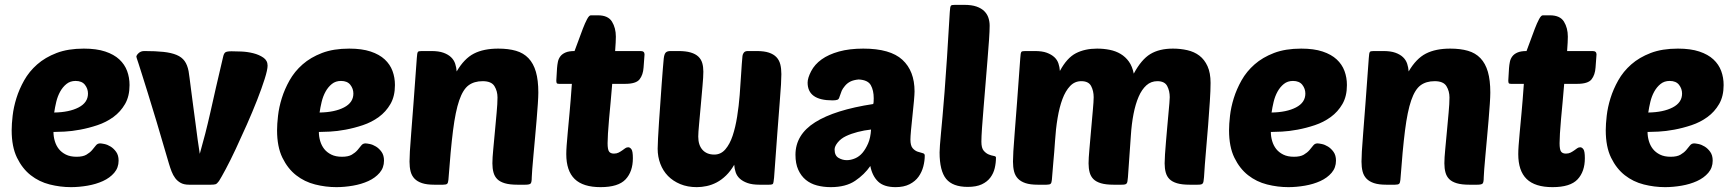

<svg xmlns="http://www.w3.org/2000/svg" viewBox="-20 -760 7131 790"><path d="M272 10Q228 10 184.5 -1Q141 -12 106.5 -39Q72 -66 50 -111Q28 -156 28 -224Q28 -249 32 -284Q36 -319 47.5 -356Q59 -393 79.5 -429.5Q100 -466 133 -495Q166 -524 213 -542Q260 -560 325 -560Q377 -560 413 -548Q449 -536 471 -515.5Q493 -495 503 -468Q513 -441 513 -410Q513 -364 494.5 -332Q476 -300 446.5 -278.5Q417 -257 381 -245Q345 -233 310 -226.5Q275 -220 245.5 -218.5Q216 -217 200 -217Q200 -198 205.5 -179.5Q211 -161 222 -147Q233 -133 251 -124Q269 -115 295 -115Q321 -115 335.5 -123.5Q350 -132 359 -142.5Q368 -153 374.5 -161.5Q381 -170 392 -170Q397 -170 409.5 -167.5Q422 -165 435 -157Q448 -149 458 -135Q468 -121 468 -99Q468 -70 450 -49Q432 -28 403.5 -15Q375 -2 340 4Q305 10 272 10ZM291 -427Q269 -427 253.5 -414.5Q238 -402 227.5 -383Q217 -364 211.5 -341Q206 -318 203 -297Q265 -298 303.5 -318Q342 -338 342 -375Q342 -395 329.5 -411Q317 -427 291 -427Z M802 -127Q814 -169 824.5 -210Q835 -251 845.5 -297.5Q856 -344 868.5 -399.5Q881 -455 898 -526Q901 -540 907 -544.5Q913 -549 933 -549Q948 -549 973 -548Q998 -547 1022 -541Q1046 -535 1063.5 -523Q1081 -511 1081 -490Q1081 -473 1069 -435Q1057 -397 1038 -348.5Q1019 -300 995.5 -247Q972 -194 950 -147Q928 -100 909 -64.5Q890 -29 881 -15Q873 -4 867 -2Q861 0 847 0H758Q737 0 723.5 -7.5Q710 -15 701 -27Q692 -39 686 -54.5Q680 -70 675 -87Q646 -187 624.5 -258.5Q603 -330 588 -378Q573 -426 564 -454.5Q555 -483 550 -498.5Q545 -514 543 -519.5Q541 -525 541 -527Q542 -534 551 -542Q560 -550 574 -550Q620 -550 652.5 -546.5Q685 -543 706.5 -534Q728 -525 739.5 -509Q751 -493 756 -467Q757 -460 760 -439Q763 -418 766.5 -388.5Q770 -359 775 -323.5Q780 -288 784.5 -252.5Q789 -217 793.5 -184Q798 -151 802 -127Z M1364 10Q1320 10 1276.5 -1Q1233 -12 1198.5 -39Q1164 -66 1142 -111Q1120 -156 1120 -224Q1120 -249 1124 -284Q1128 -319 1139.5 -356Q1151 -393 1171.5 -429.5Q1192 -466 1225 -495Q1258 -524 1305 -542Q1352 -560 1417 -560Q1469 -560 1505 -548Q1541 -536 1563 -515.5Q1585 -495 1595 -468Q1605 -441 1605 -410Q1605 -364 1586.5 -332Q1568 -300 1538.5 -278.5Q1509 -257 1473 -245Q1437 -233 1402 -226.5Q1367 -220 1337.5 -218.5Q1308 -217 1292 -217Q1292 -198 1297.5 -179.5Q1303 -161 1314 -147Q1325 -133 1343 -124Q1361 -115 1387 -115Q1413 -115 1427.5 -123.5Q1442 -132 1451 -142.5Q1460 -153 1466.5 -161.5Q1473 -170 1484 -170Q1489 -170 1501.5 -167.5Q1514 -165 1527 -157Q1540 -149 1550 -135Q1560 -121 1560 -99Q1560 -70 1542 -49Q1524 -28 1495.5 -15Q1467 -2 1432 4Q1397 10 1364 10ZM1383 -427Q1361 -427 1345.5 -414.5Q1330 -402 1319.5 -383Q1309 -364 1303.5 -341Q1298 -318 1295 -297Q1357 -298 1395.5 -318Q1434 -338 1434 -375Q1434 -395 1421.5 -411Q1409 -427 1383 -427Z M2006 -88Q2006 -110 2009.5 -145.5Q2013 -181 2016.5 -220.5Q2020 -260 2023.5 -297Q2027 -334 2027 -359Q2027 -385 2014.5 -405.5Q2002 -426 1966 -426Q1931 -426 1908 -409Q1885 -392 1869.5 -347Q1854 -302 1844 -223Q1834 -144 1825 -20Q1824 -8 1820 -4Q1816 0 1803 0H1767Q1736 0 1716.5 -6.5Q1697 -13 1685.5 -25Q1674 -37 1669.5 -54.5Q1665 -72 1665 -95Q1665 -110 1666.5 -137.5Q1668 -165 1672 -213.5Q1676 -262 1681.5 -336.5Q1687 -411 1695 -521Q1696 -543 1700 -547Q1703 -550 1716 -550H1755Q1785 -550 1804.5 -543Q1824 -536 1836 -524.5Q1848 -513 1853 -497.5Q1858 -482 1859 -466Q1890 -519 1930 -539.5Q1970 -560 2030 -560Q2072 -560 2103 -551Q2134 -542 2154.5 -520.5Q2175 -499 2185 -464.5Q2195 -430 2195 -379Q2195 -363 2193 -333Q2191 -303 2188 -267.5Q2185 -232 2181.5 -193.5Q2178 -155 2175 -122Q2172 -89 2170 -64Q2168 -39 2168 -31Q2168 -9 2163 -4.5Q2158 0 2141 0H2109Q2077 0 2057 -6Q2037 -12 2026 -23Q2015 -34 2010.5 -50.5Q2006 -67 2006 -88Z M2499 -415Q2496 -377 2492.5 -340Q2489 -303 2486 -270Q2483 -237 2481.5 -211Q2480 -185 2480 -171Q2480 -145 2486 -136.5Q2492 -128 2506 -128Q2517 -128 2525 -132Q2533 -136 2540 -141Q2547 -146 2552.5 -150Q2558 -154 2565 -154Q2572 -154 2578 -146Q2584 -138 2584 -109Q2584 -54 2554 -22Q2524 10 2451 10Q2379 10 2344.5 -23.5Q2310 -57 2310 -126Q2310 -141 2311.5 -161.5Q2313 -182 2316 -215Q2319 -248 2323.5 -296Q2328 -344 2333 -415H2280Q2272 -415 2270.5 -418.5Q2269 -422 2269 -429L2272 -480Q2273 -493 2275.5 -505.5Q2278 -518 2285.5 -528Q2293 -538 2307 -544Q2321 -550 2344 -550Q2351 -568 2360 -593Q2369 -618 2378 -641.5Q2387 -665 2395.5 -681Q2404 -697 2411 -697H2440Q2482 -697 2498 -671Q2514 -645 2514 -609Q2514 -589 2511 -550H2616Q2632 -550 2632 -536L2628 -482Q2626 -452 2611.5 -433.5Q2597 -415 2552 -415Z M2874 -465Q2874 -444 2870.5 -406Q2867 -368 2863.5 -327Q2860 -286 2856.5 -250Q2853 -214 2853 -198Q2853 -163 2870.5 -143.5Q2888 -124 2919 -124Q2946 -124 2964.5 -145.5Q2983 -167 2994.5 -201.5Q3006 -236 3013 -280Q3020 -324 3023.5 -369Q3027 -414 3029.5 -456.5Q3032 -499 3035 -530Q3036 -538 3041 -544Q3046 -550 3057 -550H3093Q3124 -550 3143.5 -543.5Q3163 -537 3174.5 -525Q3186 -513 3190.5 -495.5Q3195 -478 3195 -455Q3195 -440 3193.5 -412.5Q3192 -385 3188 -336.5Q3184 -288 3178.5 -213.5Q3173 -139 3165 -29Q3163 -8 3160.5 -4Q3158 0 3144 0H3105Q3075 0 3055.5 -7Q3036 -14 3024 -25Q3012 -36 3007 -51Q3002 -66 3001 -82Q2986 -56 2967.5 -38Q2949 -20 2929 -9.5Q2909 1 2888 5.5Q2867 10 2847 10Q2809 10 2779 -2.5Q2749 -15 2728.5 -36Q2708 -57 2697 -86Q2686 -115 2686 -148Q2686 -161 2687.5 -190.5Q2689 -220 2691.5 -257Q2694 -294 2697 -335.5Q2700 -377 2702.5 -414Q2705 -451 2707.5 -479Q2710 -507 2711 -519Q2713 -537 2719 -543.5Q2725 -550 2739 -550H2771Q2802 -550 2822 -544Q2842 -538 2853.5 -527Q2865 -516 2869.5 -500.5Q2874 -485 2874 -465Z M3564 -227Q3536 -224 3509 -217Q3482 -210 3461 -200Q3440 -190 3427 -174Q3414 -158 3414 -145Q3414 -120 3430 -110.5Q3446 -101 3464 -101Q3481 -101 3498.5 -108.5Q3516 -116 3529 -131.5Q3542 -147 3552 -170Q3562 -193 3564 -227ZM3253 -123Q3253 -206 3334 -257Q3415 -308 3573 -332Q3574 -334 3574.5 -339.5Q3575 -345 3575 -356Q3575 -388 3563 -409.5Q3551 -431 3513 -433Q3492 -431 3479 -424.5Q3466 -418 3456.5 -406.5Q3447 -395 3443.5 -387Q3440 -379 3434 -361Q3432 -352 3425.5 -349.5Q3419 -347 3405 -347Q3303 -347 3303 -420Q3303 -439 3317.5 -467Q3332 -495 3360.5 -515.5Q3389 -536 3432 -548Q3475 -560 3532 -560Q3643 -560 3693 -514Q3743 -468 3743 -384Q3743 -373 3740.5 -344.5Q3738 -316 3734.5 -284.5Q3731 -253 3728.5 -225Q3726 -197 3726 -186Q3726 -161 3735 -150.5Q3744 -140 3755.5 -136Q3767 -132 3776 -130Q3785 -128 3785 -120Q3785 -98 3779 -75Q3773 -52 3759.5 -33Q3746 -14 3722.5 -2Q3699 10 3665 10Q3617 10 3593 -13Q3569 -36 3561 -77Q3537 -42 3498.5 -16Q3460 10 3398 10Q3368 10 3341.5 3Q3315 -4 3295.5 -20Q3276 -36 3264.5 -61.5Q3253 -87 3253 -123Z M3962 9Q3900 9 3873 -24Q3846 -57 3846 -133Q3846 -145 3847.5 -163Q3849 -181 3851.5 -209.5Q3854 -238 3858 -280Q3862 -322 3866.5 -382Q3871 -442 3876.5 -523Q3882 -604 3888 -711Q3889 -733 3893 -737Q3896 -740 3909 -740H3948Q3978 -740 3998 -733Q4018 -726 4030 -714Q4042 -702 4047 -686.5Q4052 -671 4052 -654Q4052 -634 4049.5 -596.5Q4047 -559 4043 -512Q4039 -465 4035 -414Q4031 -363 4027 -316.5Q4023 -270 4020.5 -233Q4018 -196 4018 -177Q4018 -151 4027.5 -140Q4037 -129 4048 -124.5Q4059 -120 4068.5 -118.5Q4078 -117 4078 -112Q4078 -90 4073 -68.5Q4068 -47 4055 -29.5Q4042 -12 4019.5 -1.5Q3997 9 3962 9Z M4321 -180Q4318 -134 4314 -92.5Q4310 -51 4308 -20Q4307 -8 4303 -4Q4299 0 4286 0H4250Q4219 0 4199.5 -6.5Q4180 -13 4168.5 -25Q4157 -37 4152.5 -54.5Q4148 -72 4148 -95Q4148 -110 4149.5 -137.5Q4151 -165 4155 -213.5Q4159 -262 4164.5 -336.5Q4170 -411 4178 -521Q4179 -543 4183 -547Q4186 -550 4199 -550H4238Q4268 -550 4287 -543Q4306 -536 4318 -525Q4330 -514 4335 -499Q4340 -484 4341 -468Q4370 -522 4407 -541Q4444 -560 4494 -560Q4521 -560 4546 -555Q4571 -550 4591 -538Q4611 -526 4625 -506.5Q4639 -487 4645 -457Q4676 -515 4713 -537.5Q4750 -560 4806 -560Q4837 -560 4865.5 -553.5Q4894 -547 4915 -531Q4936 -515 4948.5 -487.5Q4961 -460 4961 -419Q4961 -388 4958 -343Q4955 -298 4951 -245.5Q4947 -193 4942 -137.5Q4937 -82 4934 -31Q4933 -20 4932 -14Q4931 -8 4928.5 -5Q4926 -2 4921 -1Q4916 0 4907 0H4875Q4843 0 4823 -6Q4803 -12 4792 -23Q4781 -34 4776.5 -50.5Q4772 -67 4772 -88Q4772 -101 4773.5 -125Q4775 -149 4777.5 -177Q4780 -205 4782.5 -235Q4785 -265 4787.5 -290.5Q4790 -316 4791.5 -335Q4793 -354 4793 -360Q4793 -386 4782.5 -406Q4772 -426 4742 -426Q4716 -426 4697 -409Q4678 -392 4665 -362Q4652 -332 4644 -291Q4636 -250 4633 -202Q4631 -171 4628 -131Q4625 -91 4621 -31Q4620 -20 4619 -14Q4618 -8 4615.5 -5Q4613 -2 4608 -1Q4603 0 4594 0H4562Q4530 0 4510 -6Q4490 -12 4479 -23Q4468 -34 4463.5 -50.5Q4459 -67 4459 -88Q4459 -108 4462.5 -146.5Q4466 -185 4469.5 -226.5Q4473 -268 4476.5 -305.5Q4480 -343 4480 -360Q4480 -386 4469.5 -406Q4459 -426 4429 -426Q4402 -426 4383 -406Q4364 -386 4351.5 -352.5Q4339 -319 4331.5 -274Q4324 -229 4321 -180Z M5281 10Q5237 10 5193.5 -1Q5150 -12 5115.5 -39Q5081 -66 5059 -111Q5037 -156 5037 -224Q5037 -249 5041 -284Q5045 -319 5056.5 -356Q5068 -393 5088.5 -429.5Q5109 -466 5142 -495Q5175 -524 5222 -542Q5269 -560 5334 -560Q5386 -560 5422 -548Q5458 -536 5480 -515.5Q5502 -495 5512 -468Q5522 -441 5522 -410Q5522 -364 5503.5 -332Q5485 -300 5455.5 -278.5Q5426 -257 5390 -245Q5354 -233 5319 -226.5Q5284 -220 5254.5 -218.5Q5225 -217 5209 -217Q5209 -198 5214.5 -179.5Q5220 -161 5231 -147Q5242 -133 5260 -124Q5278 -115 5304 -115Q5330 -115 5344.5 -123.5Q5359 -132 5368 -142.5Q5377 -153 5383.5 -161.5Q5390 -170 5401 -170Q5406 -170 5418.5 -167.5Q5431 -165 5444 -157Q5457 -149 5467 -135Q5477 -121 5477 -99Q5477 -70 5459 -49Q5441 -28 5412.5 -15Q5384 -2 5349 4Q5314 10 5281 10ZM5300 -427Q5278 -427 5262.5 -414.5Q5247 -402 5236.5 -383Q5226 -364 5220.5 -341Q5215 -318 5212 -297Q5274 -298 5312.5 -318Q5351 -338 5351 -375Q5351 -395 5338.5 -411Q5326 -427 5300 -427Z M5923 -88Q5923 -110 5926.5 -145.5Q5930 -181 5933.5 -220.5Q5937 -260 5940.5 -297Q5944 -334 5944 -359Q5944 -385 5931.5 -405.5Q5919 -426 5883 -426Q5848 -426 5825 -409Q5802 -392 5786.5 -347Q5771 -302 5761 -223Q5751 -144 5742 -20Q5741 -8 5737 -4Q5733 0 5720 0H5684Q5653 0 5633.5 -6.5Q5614 -13 5602.5 -25Q5591 -37 5586.5 -54.5Q5582 -72 5582 -95Q5582 -110 5583.5 -137.5Q5585 -165 5589 -213.5Q5593 -262 5598.5 -336.5Q5604 -411 5612 -521Q5613 -543 5617 -547Q5620 -550 5633 -550H5672Q5702 -550 5721.5 -543Q5741 -536 5753 -524.5Q5765 -513 5770 -497.5Q5775 -482 5776 -466Q5807 -519 5847 -539.5Q5887 -560 5947 -560Q5989 -560 6020 -551Q6051 -542 6071.5 -520.5Q6092 -499 6102 -464.5Q6112 -430 6112 -379Q6112 -363 6110 -333Q6108 -303 6105 -267.5Q6102 -232 6098.5 -193.5Q6095 -155 6092 -122Q6089 -89 6087 -64Q6085 -39 6085 -31Q6085 -9 6080 -4.5Q6075 0 6058 0H6026Q5994 0 5974 -6Q5954 -12 5943 -23Q5932 -34 5927.5 -50.5Q5923 -67 5923 -88Z M6416 -415Q6413 -377 6409.5 -340Q6406 -303 6403 -270Q6400 -237 6398.5 -211Q6397 -185 6397 -171Q6397 -145 6403 -136.5Q6409 -128 6423 -128Q6434 -128 6442 -132Q6450 -136 6457 -141Q6464 -146 6469.5 -150Q6475 -154 6482 -154Q6489 -154 6495 -146Q6501 -138 6501 -109Q6501 -54 6471 -22Q6441 10 6368 10Q6296 10 6261.5 -23.5Q6227 -57 6227 -126Q6227 -141 6228.5 -161.5Q6230 -182 6233 -215Q6236 -248 6240.5 -296Q6245 -344 6250 -415H6197Q6189 -415 6187.5 -418.5Q6186 -422 6186 -429L6189 -480Q6190 -493 6192.5 -505.5Q6195 -518 6202.5 -528Q6210 -538 6224 -544Q6238 -550 6261 -550Q6268 -568 6277 -593Q6286 -618 6295 -641.5Q6304 -665 6312.5 -681Q6321 -697 6328 -697H6357Q6399 -697 6415 -671Q6431 -645 6431 -609Q6431 -589 6428 -550H6533Q6549 -550 6549 -536L6545 -482Q6543 -452 6528.5 -433.5Q6514 -415 6469 -415Z M6831 10Q6787 10 6743.5 -1Q6700 -12 6665.5 -39Q6631 -66 6609 -111Q6587 -156 6587 -224Q6587 -249 6591 -284Q6595 -319 6606.5 -356Q6618 -393 6638.5 -429.5Q6659 -466 6692 -495Q6725 -524 6772 -542Q6819 -560 6884 -560Q6936 -560 6972 -548Q7008 -536 7030 -515.5Q7052 -495 7062 -468Q7072 -441 7072 -410Q7072 -364 7053.5 -332Q7035 -300 7005.5 -278.5Q6976 -257 6940 -245Q6904 -233 6869 -226.5Q6834 -220 6804.5 -218.5Q6775 -217 6759 -217Q6759 -198 6764.5 -179.5Q6770 -161 6781 -147Q6792 -133 6810 -124Q6828 -115 6854 -115Q6880 -115 6894.5 -123.5Q6909 -132 6918 -142.5Q6927 -153 6933.5 -161.5Q6940 -170 6951 -170Q6956 -170 6968.5 -167.5Q6981 -165 6994 -157Q7007 -149 7017 -135Q7027 -121 7027 -99Q7027 -70 7009 -49Q6991 -28 6962.5 -15Q6934 -2 6899 4Q6864 10 6831 10ZM6850 -427Q6828 -427 6812.5 -414.5Q6797 -402 6786.5 -383Q6776 -364 6770.5 -341Q6765 -318 6762 -297Q6824 -298 6862.5 -318Q6901 -338 6901 -375Q6901 -395 6888.5 -411Q6876 -427 6850 -427Z"/></svg>

Font: Poetsen One
Style: Regular
Weight: 400
Designer: Pablo Impallari, Rodrigo Fuenzalida
Foundry: Pablo Impallari, Rodrigo Fuenzalida
Version: Version 1.001; ttfautohint (v0.93) -l 8 -r 50 -G 200 -x 14 -